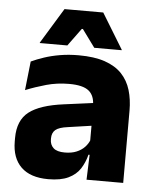

<svg xmlns="http://www.w3.org/2000/svg" viewBox="-51 -730 629 785"><g transform="rotate(5 263.5 -338.0)"><path d="M332.5 0 337 -123 333.5 -130.5V-284L332.5 -304Q332.5 -345 308.5 -364.5Q284.5 -384 228 -384Q178.5 -384 134 -371.5Q89.5 -359 50 -343L63 -461.5Q86.5 -472.5 115.8 -482.2Q145 -492 180.5 -498Q216 -504 256.5 -504Q321 -504 364.5 -489Q408 -474 434 -446.5Q460 -419 471.5 -380.8Q483 -342.5 483 -296.5V0ZM176 11.5Q102.5 11.5 64.5 -25.5Q26.5 -62.5 26.5 -131V-144.5Q26.5 -217 71.2 -251.8Q116 -286.5 213.5 -299L345.5 -316.5L354.5 -224.5L237.5 -207.5Q202 -203 187.5 -191Q173 -179 173 -155.5V-152Q173 -129.5 187.5 -116.2Q202 -103 234 -103Q262 -103 282.2 -111.5Q302.5 -120 315.5 -133.8Q328.5 -147.5 335 -164.5L356.5 -102.5H331.5Q323.5 -70.5 306.8 -44.5Q290 -18.5 258.5 -3.5Q227 11.5 176 11.5ZM182 -687H341L429.5 -542V-540H317L264 -612.5H259.5L206.5 -540H93.5V-542Z"/></g></svg>

Font: Anek Telugu
Style: Bold
Weight: 700
Designer: Omkar Bhoir (Telugu), Yesha Goshar (Latin)
Foundry: Ek Type
Version: Version 1.003